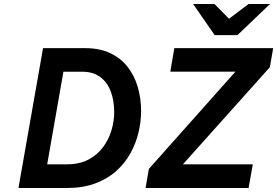

<svg xmlns="http://www.w3.org/2000/svg" viewBox="-20 -941 1387 961"><path d="M72.4 0 195.4 -700H406.4Q479.3 -700 532.2 -674.8Q585.2 -649.5 619.2 -605.6Q653.2 -561.8 669.7 -505Q686.2 -448.3 686.2 -385.4Q686.2 -332.5 673.2 -277.9Q660.3 -223.4 632.7 -173.6Q605.1 -123.7 561.5 -84.7Q517.8 -45.6 456.3 -22.8Q394.8 0 314 0ZM216.2 -118.6H315.4Q377.2 -118.6 421.9 -141.9Q466.6 -165.3 495.3 -203.7Q524 -242 537.8 -288.4Q551.6 -334.7 551.6 -380.2Q551.6 -437.2 534.5 -483Q517.4 -528.8 481.9 -555.4Q446.5 -582 391.2 -582H297.4ZM708.6 0 725 -95.4 1158.4 -582.4H832.4L852.6 -700H1347.2L1330.8 -604.8L895.6 -118.6H1245.4L1224.2 0ZM1054.6 -765 946.6 -921H1053.4L1126.4 -847.2L1224.2 -921H1331.4L1168.4 -765Z"/></svg>

Font: Overpass
Style: Italic
Weight: 400
Italic angle: -10°
Designer: Delve Withrington, Dave Bailey, Thomas Jockin
Foundry: Delve Fonts LLC
Version: Version 4.000